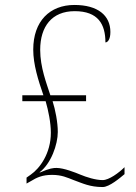

<svg xmlns="http://www.w3.org/2000/svg" viewBox="-20 -743 549 774"><path d="M394 11C421 11 464 -26 482 -41V-69C459 -46 419 -17 394 -17C365 -17 328 -29 304 -39C285 -47 237 -66 208 -66C195 -66 181 -65 142 -48H139C186 -83 213 -161 213 -211C213 -250 203 -301 192 -335H327V-359H183C168 -406 142 -471 142 -542C142 -636 189 -698 281 -698C376 -698 405 -645 405 -572C413 -572 425 -582 425 -614C425 -681 374 -723 280 -723C181 -723 114 -658 114 -543C114 -483 134 -420 155 -359H70V-335H164C175 -297 185 -248 185 -208C185 -124 140 -64 104 -39L87 -27V-3L103 -12C129 -28 151 -38 190 -38C229 -38 251 -27 277 -17C313 -4 342 11 394 11Z"/></svg>

Font: Noto Serif Sinhala SemiCondensed Thin
Style: Regular
Weight: 100
Width: 4
Designer: Jelle Bosma - Monotype Design Team
Foundry: Monotype Imaging Inc.
Version: Version 2.007